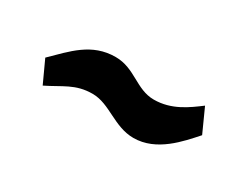

<svg xmlns="http://www.w3.org/2000/svg" viewBox="-30 -781 486 376"><g transform="rotate(30 213.0 -593.5)"><path d="M42 -581 65 -531C100 -548 119 -566 158 -566C197 -566 226 -531 270 -531C322 -531 359 -575 384 -603L360 -656C336 -638 307 -616 267 -616C227 -616 205 -651 161 -651C107 -651 77 -615 42 -581Z"/></g></svg>

Font: Exo
Style: Demi Bold
Weight: 600
Designer: Natanael Gama
Version: Version 1.00